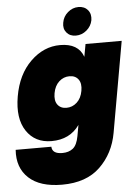

<svg xmlns="http://www.w3.org/2000/svg" viewBox="-89 -842 836 1169"><g transform="rotate(-5 329.0 -257.5)"><path d="M304 -571Q415 -571 445 -487L459 -564H680L582 -10Q560 114 475.5 195.5Q391 277 243 277Q108 277 39.5 213.5Q-29 150 -21 41H197Q199 85 261 85Q300 85 325.5 65Q351 45 361 -10L373 -77Q314 7 202 7Q101 7 49 -71Q-3 -149 20 -282Q43 -415 123 -493Q203 -571 304 -571ZM373.5 -212Q401 -237 409 -282Q417 -327 398.5 -352Q380 -377 344 -377Q308 -377 280.5 -352Q253 -327 245 -282Q237 -237 255.5 -212Q274 -187 310 -187Q346 -187 373.5 -212ZM405 -620Q369 -620 348.5 -644.5Q328 -669 335 -705Q341 -742 370 -767Q399 -792 435 -792Q472 -792 492.5 -767.5Q513 -743 507 -705Q500 -669 471 -644.5Q442 -620 405 -620Z"/></g></svg>

Font: Poppins Black
Style: Italic
Weight: 900
Italic angle: -10°
Designer: Ninad Kale (Devanagari), Jonny Pinhorn (Latin)
Foundry: Indian Type Foundry
Version: Version 3.200;PS 1.000;hotconv 16.6.54;makeotf.lib2.5.65590